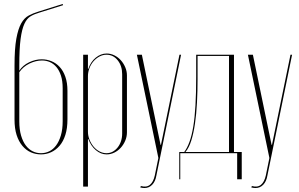

<svg xmlns="http://www.w3.org/2000/svg" viewBox="-20 -770 1503 965"><path d="M53 -169V-441Q53 -525 62 -575Q71 -625 86.5 -652.5Q102 -680 124.5 -692Q147 -704 174 -712L295 -750L297 -744L176 -706Q152 -699 133.5 -688Q115 -677 102.5 -650Q90 -623 83.5 -574Q77 -525 77 -441V-415Q95 -442 126.5 -457Q158 -472 190 -472Q215 -472 238.5 -462.5Q262 -453 280 -433.5Q298 -414 308.5 -384Q319 -354 319 -314V-170Q319 -125 308.5 -92Q298 -59 279.5 -37.5Q261 -16 237 -5Q213 6 186 6Q159 6 135 -4.5Q111 -15 92.5 -37Q74 -59 63.5 -91.5Q53 -124 53 -169ZM77 -407V-160Q77 -119 86 -88.5Q95 -58 110 -38.5Q125 -19 144.5 -9.5Q164 0 186 0Q208 0 227.5 -9.5Q247 -19 262 -39Q277 -59 286 -89.5Q295 -120 295 -161V-326Q295 -363 286.5 -389.5Q278 -416 263.5 -433Q249 -450 230.5 -458Q212 -466 191 -466Q160 -466 128 -450.5Q96 -435 77 -407Z M398 -495H422V-424H424Q436 -460 461.5 -480.5Q487 -501 516 -501Q536 -501 554.5 -492Q573 -483 587 -467.5Q601 -452 609.5 -432Q618 -412 618 -391V-105Q618 -83 609.5 -63Q601 -43 587 -27.5Q573 -12 554.5 -3Q536 6 516 6Q487 6 462 -15Q437 -36 424 -71H422V168H398ZM422 -108Q422 -87 430 -67.5Q438 -48 450.5 -33Q463 -18 480 -9Q497 0 515 0Q532 0 546 -7.5Q560 -15 571 -28.5Q582 -42 588 -60Q594 -78 594 -99V-397Q594 -439 571.5 -467Q549 -495 515 -495Q497 -495 480 -486Q463 -477 450 -462Q437 -447 429.5 -427.5Q422 -408 422 -387Z M693 -495 787 -42H789L882 -495H890L766 112Q761 142 745 158.5Q729 175 706 175Q696 175 685 172L688 165Q717 173 734 158.5Q751 144 758 112L776 24L668 -495Z M881 131V-6H906Q921 -26 932.5 -57.5Q944 -89 951.5 -134.5Q959 -180 962.5 -241.5Q966 -303 966 -384V-495H1156V-6H1195V131H1172V0H886V131ZM1131 -6V-489H973V-373Q973 -312 970 -254.5Q967 -197 960 -149Q953 -101 941.5 -64Q930 -27 912 -6Z M1251 -495 1345 -42H1347L1440 -495H1448L1324 112Q1319 142 1303 158.5Q1287 175 1264 175Q1254 175 1243 172L1246 165Q1275 173 1292 158.5Q1309 144 1316 112L1334 24L1226 -495Z"/></svg>

Font: Moniqa Thin Display
Style: Regular
Weight: 100
Designer: Rajesh Rajput
Foundry: Rajesh Rajput
Version: Version 1.000